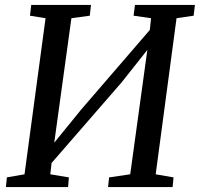

<svg xmlns="http://www.w3.org/2000/svg" viewBox="-20 -763 815 783"><path d="M4.1 0 8.1 -39.6 80 -52.2 165.8 -688.7 102.2 -699 107.4 -743H351.1L346.2 -699L271.2 -688.7L195.8 -141.9L177.2 -151.6L310.9 -316L620.6 -675.2L586 -594.1L596 -688.7L524.8 -699L530.4 -743H774.9L769.7 -699L699.9 -688.7L614.9 -52.2L687.7 -39.6L683.9 0H420.7L425 -39.6L511 -52.2L586.5 -600.2L607.4 -593L476.5 -427.7L160.9 -64.4L194.1 -131.6L185.1 -52.2L260.9 -39.6L257.7 0Z"/></svg>

Font: Merriweather Light
Style: Italic
Weight: 300
Italic angle: -7.8°
Designer: Eben Sorkin
Foundry: Eben Sorkin
Version: Version 2.101